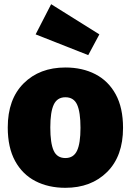

<svg xmlns="http://www.w3.org/2000/svg" viewBox="-20 -876 624 916"><path d="M292 20Q211 20 149 -12Q87 -44 52 -108Q17 -172 17 -268Q17 -403 93 -478.5Q169 -554 292 -554Q373 -554 435 -522Q497 -490 532 -426Q567 -362 567 -266Q567 -131 491 -55.5Q415 20 292 20ZM292 -122Q331 -122 347.5 -157Q364 -192 364 -266Q364 -341 348 -376.5Q332 -412 292 -412Q253 -412 236.5 -377Q220 -342 220 -268Q220 -193 236 -157.5Q252 -122 292 -122ZM401 -613 150 -712 224 -856 454 -712Z"/></svg>

Font: Trujillo Black
Style: Regular
Weight: 900
Designer: Fira Sans original fonts by bBox Type GmbH, Carrois Corporate GbR, & Edenspiekermann AG / Changes by Cristiano Sobral
Foundry: Fira Sans original fonts by bBox Type GmbH, Carrois Corporate GbR, & Edenspiekermann AG / Changes by Cristiano Sobral
Version: Version 4.301;July 28, 2020;FontCreator 13.0.0.2655 64-bit